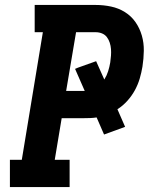

<svg xmlns="http://www.w3.org/2000/svg" viewBox="-20 -755 640 775"><path d="M20 0V-110H68L153 -625H120V-735H366Q398 -735 428.5 -728.5Q459 -722 484.5 -706Q510 -690 527 -665.5Q544 -641 552.5 -611.5Q561 -582 560.5 -550Q560 -518 555 -486Q551 -462 544 -438Q537 -414 524.5 -391Q512 -368 494 -348Q476 -328 454 -314L485 -243L400 -212L370 -281Q357 -279 344.5 -278.5Q332 -278 320 -278H229L201 -110H261V0ZM320 -388Q320 -388 321 -388Q322 -388 322 -388L283 -477L295 -482L368 -508L401 -434Q411 -450 416.5 -467.5Q422 -485 425 -503Q427 -517 428 -530.5Q429 -544 428 -557Q427 -570 423 -582.5Q419 -595 411.5 -605Q404 -615 392 -620Q380 -625 366 -625H287L247 -388Z"/></svg>

Font: Iosevka Curly Slab XBdExObl
Style: Regular
Weight: 800
Width: 7
Italic angle: -9°
Monospace: yes
Designer: Belleve Invis
Foundry: Belleve Invis
Version: Version 11.1.0; ttfautohint (v1.8.3)